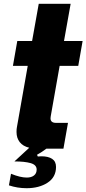

<svg xmlns="http://www.w3.org/2000/svg" viewBox="-20 -783 455 1011"><path d="M294 -436 247 -170Q246 -167 246 -160Q246 -136 275 -136H338L314 0H224Q202 17 175 32L179 41Q186 40 198 40Q234 40 254.5 53.5Q275 67 275 96Q275 150 230.5 179Q186 208 120 208Q72 208 27 193L38 132Q87 152 121 152Q145 152 159 141Q173 130 173 110Q173 85 141.5 76Q110 67 56 67L134 -5Q101 -13 84 -34.5Q67 -56 67 -88Q67 -104 69 -113L126 -436H48L71 -567H149L184 -763H352L317 -567H415L392 -436Z"/></svg>

Font: Open Sauce One Black Italic
Style: Regular
Weight: 900
Italic angle: -10°
Designer: Alfredo Marco Pradil
Foundry: Creative Sauce Fz LLC
Version: Version 1.477